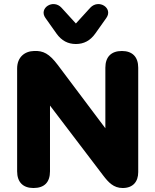

<svg xmlns="http://www.w3.org/2000/svg" viewBox="-20 -935 780 964"><path d="M148 9C204 9 231 -21 231 -75V-405L498 -54C524 -20 550 9 596 9C647 9 674 -22 674 -71V-595C674 -649 645 -679 592 -679C538 -679 509 -649 509 -595V-291L270 -609C227 -666 197 -681 151 -679C104 -678 66 -648 66 -591V-75C66 -21 95 9 148 9ZM361 -714C401 -714 433 -731 458 -766L514 -845C549 -894 476 -942 433 -896L361 -817L289 -896C247 -942 173 -894 208 -845L264 -766C289 -731 321 -714 361 -714Z"/></svg>

Font: SN Pro Heavy
Style: Regular
Weight: 800
Designer: Tobias Whetton
Foundry: Supernotes
Version: Version 1.001;Glyphs 3.2 (3249)